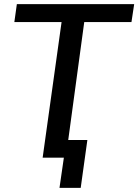

<svg xmlns="http://www.w3.org/2000/svg" viewBox="-20 -761 665 923"><path d="M266 142H368L400 -88H308L385 -655H612L625 -741H61L49 -655H276L185 -3H287Z"/></svg>

Font: Cheyenne Sans Medium
Style: Italic
Weight: 500
Italic angle: -8.13011°
Designer: The Public Sans project authors (U.S. Web Design System), Libre Franklin designed by Pablo Impallari and Rodrigo Fuenzal
Foundry: The Cheyenne Sans Project Authors
Version: Version 2.007